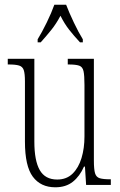

<svg xmlns="http://www.w3.org/2000/svg" viewBox="-20 -786 509 816"><path d="M215 10Q153 10 119.5 -35Q86 -80 86 -184V-440Q86 -473 81 -488Q76 -503 61 -507.5Q46 -512 17 -512H13V-536H126V-184Q126 -103 149 -63Q172 -23 223 -23Q263 -23 288.5 -48Q314 -73 326.5 -114.5Q339 -156 339 -206V-425Q339 -465 335 -483.5Q331 -502 316.5 -507Q302 -512 271 -512H268V-536H379V-103Q379 -66 384 -49.5Q389 -33 404 -28.5Q419 -24 448 -24H451V0H346L341 -78H337Q319 -37 289.5 -13.5Q260 10 215 10ZM140 -619Q158 -648 178.5 -690Q199 -732 211 -766H261Q274 -732 294 -690Q314 -648 332 -619V-606H320Q294 -634 274 -659.5Q254 -685 237 -719Q219 -685 198.5 -659.5Q178 -634 153 -606H140Z"/></svg>

Font: Noto Serif Hebrew ExtraCondensed ExtraLight
Style: Regular
Weight: 200
Width: 2
Designer: Monotype Design Team
Foundry: Monotype Imaging Inc.
Version: Version 2.004; ttfautohint (v1.8.4.7-5d5b)